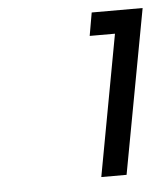

<svg xmlns="http://www.w3.org/2000/svg" viewBox="-40 -776 449 522"><g transform="rotate(-5 184.0 -515.0)"><path d="M287 -676H218L229 -739H368L285 -291H216Z"/></g></svg>

Font: Involve Medium Oblique
Style: Italic
Weight: 500
Italic angle: -10.5°
Designer: Stefan Peev
Foundry: Context Ltd.
Version: Version 1.001